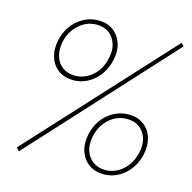

<svg xmlns="http://www.w3.org/2000/svg" viewBox="-94 -704 799 800"><g transform="rotate(15 306.0 -304.0)"><path d="M55 2 43 -12 593 -610 605 -598ZM420 3Q383 3 356.5 -16Q330 -35 319 -68Q308 -101 317 -143Q330 -199 369.5 -232Q409 -265 459 -265Q496 -265 522.5 -246Q549 -227 559.5 -194Q570 -161 561 -119Q548 -64 509 -30.5Q470 3 420 3ZM422 -16Q464 -16 497 -45Q530 -74 541 -122Q553 -174 529 -209.5Q505 -245 456 -245Q413 -245 380 -215.5Q347 -186 337 -139Q329 -103 338 -75.5Q347 -48 369.5 -32Q392 -16 422 -16ZM197 -343Q159 -343 132.5 -362Q106 -381 95.5 -414.5Q85 -448 94 -489Q107 -545 146.5 -578Q186 -611 235 -611Q273 -611 299 -592Q325 -573 336 -540Q347 -507 337 -465Q324 -410 285 -376.5Q246 -343 197 -343ZM199 -363Q240 -363 273.5 -392Q307 -421 317 -469Q329 -520 305 -556Q281 -592 232 -592Q190 -592 156.5 -562Q123 -532 113 -486Q106 -450 115 -422Q124 -394 146 -378.5Q168 -363 199 -363Z"/></g></svg>

Font: Ysabeau Office Thin
Style: Italic
Weight: 250
Italic angle: -12°
Designer: Christian Thalmann (Catharsis Fonts)
Version: Version 2.001;gftools[0.9.30]; featfreeze: tnum,lnum,ss02